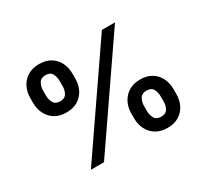

<svg xmlns="http://www.w3.org/2000/svg" viewBox="-148 -967 1300 1208"><g transform="rotate(-30 502.0 -363.0)"><path d="M753.4 13.2Q703.1 13.2 668.9 -8.3Q634.8 -29.8 617.2 -65.2Q599.6 -100.6 599.6 -143.1V-181.2Q599.6 -223.6 617.7 -259Q635.7 -294.4 669.9 -315.9Q704.1 -337.4 753.4 -337.4Q803.7 -337.4 837.6 -315.9Q871.6 -294.4 888.9 -258.8Q906.2 -223.1 906.2 -181.2V-143.1Q906.2 -100.6 888.7 -64.9Q871.1 -29.3 836.9 -8.1Q802.7 13.2 753.4 13.2ZM251.5 -388.7Q201.2 -388.7 167 -410.2Q132.8 -431.6 115.2 -467.3Q97.7 -502.9 97.7 -544.9V-583Q97.7 -625.5 115.7 -661.1Q133.8 -696.8 168 -718Q202.1 -739.3 251.5 -739.3Q301.8 -739.3 335.7 -717.8Q369.6 -696.3 387 -660.9Q404.3 -625.5 404.3 -583V-544.9Q404.3 -502.4 386.7 -467Q369.1 -431.6 335 -410.2Q300.8 -388.7 251.5 -388.7ZM202.1 0 702.1 -727.5H797.4L297.4 0ZM753.4 -67.9Q787.6 -67.9 800.5 -91.1Q813.5 -114.3 813.5 -143.1V-181.2Q813.5 -209.5 801 -233.2Q788.6 -256.8 753.4 -256.8Q719.7 -256.8 706.1 -232.9Q692.4 -209 692.4 -181.2V-143.1Q692.4 -114.3 705.8 -91.1Q719.2 -67.9 753.4 -67.9ZM251.5 -469.7Q285.6 -469.7 298.6 -492.9Q311.5 -516.1 311.5 -544.9V-583Q311.5 -611.3 299.1 -635Q286.6 -658.7 251.5 -658.7Q217.8 -658.7 204.3 -634.8Q190.9 -610.8 190.9 -583V-544.9Q190.9 -516.1 204.1 -492.9Q217.3 -469.7 251.5 -469.7Z"/></g></svg>

Font: Inter SemiBold
Style: Regular
Weight: 600
Designer: Rasmus Andersson
Foundry: rsms
Version: Version 4.001;git-9221beed3